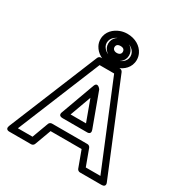

<svg xmlns="http://www.w3.org/2000/svg" viewBox="-221 -1137 1266 1328"><g transform="rotate(30 412.0 -472.5)"><path d="M553.2 -171H270.5C260.1 -171 250.6 -164.3 247 -154.7L199.2 -25H82.3L353.3 -686H469.4L741.4 -25H624.5L576.7 -154.7C573.1 -164.4 563.5 -171 553.2 -171ZM535.8 -121 583.6 8.7C587.2 18.3 596.7 25 607.1 25H778.7C819.5 25 801.8 -9.5 801.8 -9.5L509.2 -720.5C505.7 -729.1 496.4 -736 486.1 -736H336.5C327.2 -736 317.3 -730 313.4 -720.5L21.9 -9.5C6.4 28.2 45 25 45 25H216.6C226.9 25 236.5 18.4 240.1 8.7L287.9 -121ZM314.5 -240H509.2C509.2 -240 546.3 -236.6 532.7 -273.6L434.8 -539.6C434.8 -539.6 403.8 -583.5 387.8 -539.5L291 -273.5C291 -273.5 275.2 -240 314.5 -240ZM350.2 -290 411.4 -458.3 473.4 -290ZM413.5 -920C459.4 -920 490.2 -897.6 502 -872.8C506.4 -863.6 508.4 -854.6 508.4 -845C508.4 -800.3 465.5 -772 413.5 -772C366.8 -772 338.6 -792.8 325 -818.3C320.8 -826.2 318.6 -834.7 318.6 -845C318.6 -889.1 361.9 -920 413.5 -920ZM268.6 -845C268.6 -827.3 272.7 -810.1 280.9 -794.7C303.5 -752.3 350.4 -722 413.5 -722C432.8 -722 451.4 -724.9 468.9 -730.8C513.8 -746.2 558.4 -783.4 558.4 -845C558.4 -862 554.6 -878.7 547.2 -894.2C525.9 -939 475.7 -970 413.5 -970C394 -970 375.2 -966.9 357.7 -960.5C313.6 -944.5 268.6 -906.5 268.6 -845ZM413.5 -923C367.3 -923 330.2 -891.1 330.2 -845C330.2 -799.8 369 -768 413.5 -768C458.3 -768 496.8 -799.2 496.8 -845C496.8 -891.1 459.7 -923 413.5 -923ZM413.5 -873C437.3 -873 446.8 -861.4 446.8 -845C446.8 -830.5 436.5 -818 413.5 -818C391.4 -818 380.2 -831.5 380.2 -845C380.2 -861.4 389.7 -873 413.5 -873Z"/></g></svg>

Font: Asimov
Style: WidOu
Weight: 500
Designer: Google
Version: Version 2.000980; 2014